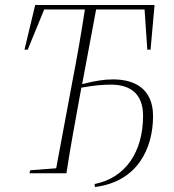

<svg xmlns="http://www.w3.org/2000/svg" viewBox="-20 -694 697 769"><path d="M78 -495H91L157 -656H320C305 -558 288 -460 269 -363L205 -20L101 -12L98 0H246C262 -104 281 -207 300 -311L306 -343C358 -352 390 -355 424 -355C504 -355 553 -317 553 -230C553 -85 482 19 359 43L360 55C531 34 593 -100 593 -229C593 -338 520 -376 433 -376C396 -376 359 -370 309 -357L365 -656H559L570 -495H583L599 -674H121Z"/></svg>

Font: Source Serif 4 Display Light
Style: Italic
Weight: 300
Italic angle: -12°
Designer: Frank Grießhammer
Foundry: Adobe Systems Incorporated
Version: Version 4.004;hotconv 1.0.117;makeotfexe 2.5.65602